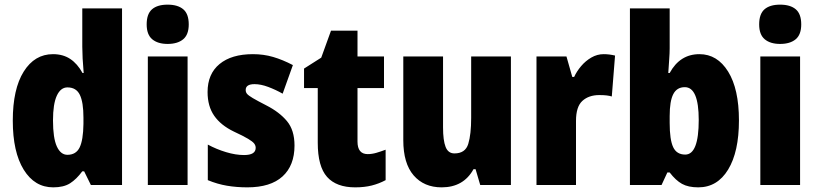

<svg xmlns="http://www.w3.org/2000/svg" viewBox="-20 -796 3518 826"><path d="M209 10Q129 10 82 -66Q35 -142 35 -277Q35 -413 82 -488Q129 -563 208 -563Q251 -563 282 -542.5Q313 -522 335 -482H340Q337 -515 335.5 -544.5Q334 -574 334 -595V-760H505V0H371L342 -59H334Q309 -25 281.5 -7.5Q254 10 209 10ZM270 -130Q307 -130 322.5 -161.5Q338 -193 339 -263V-290Q339 -356 323.5 -388Q308 -420 270 -420Q241 -420 224.5 -384.5Q208 -349 208 -278Q208 -202 224.5 -166Q241 -130 270 -130Z M701 -776Q745 -776 768.5 -756Q792 -736 792 -691Q792 -647 768 -627Q744 -607 701 -607Q659 -607 635 -627Q611 -647 611 -691Q611 -736 634 -756Q657 -776 701 -776ZM787 -553V0H616V-553Z M1247 -170Q1247 -84 1195.5 -37Q1144 10 1044 10Q998 10 956.5 3Q915 -4 874 -21V-174Q911 -154 952.5 -141.5Q994 -129 1030 -129Q1080 -129 1080 -160Q1080 -170 1073.5 -178.5Q1067 -187 1047 -199Q1027 -211 986 -230Q930 -257 901.5 -298Q873 -339 873 -400Q873 -478 924.5 -520.5Q976 -563 1068 -563Q1114 -563 1155 -551Q1196 -539 1240 -516L1196 -393Q1166 -410 1134 -422Q1102 -434 1075 -434Q1037 -434 1037 -409Q1037 -399 1043 -392Q1049 -385 1067.5 -374Q1086 -363 1125 -343Q1182 -314 1214.5 -275Q1247 -236 1247 -170Z M1562 -133Q1580 -133 1599 -138.5Q1618 -144 1639 -152V-21Q1611 -6 1579.5 2Q1548 10 1508 10Q1427 10 1387 -35Q1347 -80 1347 -182V-417H1288V-501L1362 -548L1404 -664H1518V-553H1632V-417H1518V-187Q1518 -133 1562 -133Z M2178 -553V0H2046L2026 -68H2017Q1974 10 1880 10Q1804 10 1759.5 -41.5Q1715 -93 1715 -193V-553H1886V-248Q1886 -192 1897 -164Q1908 -136 1935 -136Q1982 -136 1994.5 -177Q2007 -218 2007 -289V-553Z M2577 -563Q2601 -563 2626 -557L2612 -381Q2602 -384 2589.5 -385.5Q2577 -387 2558 -387Q2513 -387 2485.5 -362Q2458 -337 2458 -276V0H2288V-553H2417L2442 -465H2450Q2461 -489 2480 -511.5Q2499 -534 2524 -548.5Q2549 -563 2577 -563Z M2861 -588Q2861 -568 2859 -541.5Q2857 -515 2855 -482H2861Q2905 -563 2989 -563Q3066 -563 3112.5 -488Q3159 -413 3159 -278Q3159 -143 3112.5 -66.5Q3066 10 2984 10Q2941 10 2914 -5Q2887 -20 2861 -54H2851L2826 0H2690V-760H2861ZM2926 -421Q2892 -421 2876.5 -391Q2861 -361 2861 -297V-267Q2861 -195 2876 -163Q2891 -131 2928 -131Q2986 -131 2986 -280Q2986 -421 2926 -421Z M3336 -776Q3380 -776 3403.5 -756Q3427 -736 3427 -691Q3427 -647 3403 -627Q3379 -607 3336 -607Q3294 -607 3270 -627Q3246 -647 3246 -691Q3246 -736 3269 -756Q3292 -776 3336 -776ZM3422 -553V0H3251V-553Z"/></svg>

Font: Noto Sans Kannada Condensed Black
Style: Regular
Weight: 900
Width: 3
Designer: Jelle Bosma - Monotype Design Team
Foundry: Monotype Imaging Inc.
Version: Version 2.005; ttfautohint (v1.8.4.7-5d5b)